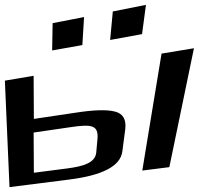

<svg xmlns="http://www.w3.org/2000/svg" viewBox="-67 -734 816 788"><path d="M628 -48 729 -536 596 -514 517 -34ZM216 3C353 -14 427 -52 435 -112L447 -203C452 -243 438 -268 405 -276C371 -285 316 -283 240 -271L72 -246L71 -423L-47 -403L-28 34ZM211 -43 72 -25 71 -190 222 -212C309 -225 338 -221 333 -163L328 -108C324 -64 270 -51 211 -43ZM271 -549 278 -664 149 -639 147 -527ZM516 -594 532 -714 396 -687 385 -570Z"/></svg>

Font: Gamestation Warped
Style: Regular
Weight: 400
Designer: Jonas Hecksher
Foundry: Jonas Hecksher, Playtypeª, e-types AS
Version: Version 1.003